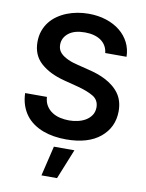

<svg xmlns="http://www.w3.org/2000/svg" viewBox="-103 -809 856 1125"><g transform="rotate(10 324.5 -246.5)"><path d="M175.1 -214.8Q177.2 -183.9 190.7 -162.5Q204.2 -141 225.1 -127.3Q246.1 -113.6 272.5 -107.6Q299 -101.6 326.7 -101.6Q350.9 -101.6 376.4 -107.1Q402 -112.6 423.1 -124.8Q444.2 -137.1 457.9 -156.8Q471.6 -176.5 471.9 -205.3Q471.2 -248.6 436.1 -269.5Q400.9 -290.5 341.3 -306.1L258.5 -327.4Q212.4 -339.5 177.9 -356.7Q143.5 -373.9 116.8 -397.7Q64.6 -444.6 64.6 -522.7Q64.6 -558.9 75.3 -589Q85.9 -619 104.6 -642.8Q123.2 -666.5 148.8 -684.3Q174.4 -702.1 204 -713.8Q233.7 -725.5 266.3 -731.4Q299 -737.2 331.7 -737.2Q389.2 -737.2 437.1 -721.6Q485.1 -706 519.7 -677.9Q554.3 -649.9 573.7 -611.5Q593 -573.2 593.8 -527.3H467Q464.5 -550.8 453.8 -569.1Q443.2 -587.4 425.4 -600Q407.7 -612.6 383.5 -619.1Q359.4 -625.7 329.9 -625.7Q267.4 -625.7 233.3 -599.1Q198.9 -572.1 198.2 -530.9Q197.8 -500.7 216.3 -481.2Q225.5 -471.2 237.6 -463.6Q249.6 -456 263.3 -449.8Q277 -443.5 291.9 -438.9Q306.8 -434.3 321.7 -430.8L389.9 -413.7Q415.5 -407.7 441.4 -398.8Q467.3 -389.9 491.3 -377.3Q515.3 -364.7 536.2 -348Q557.2 -331.3 573.2 -309.3Q603.7 -267 603.7 -204.2Q603 -108.3 530.9 -48.7Q458.5 11 327.8 11Q291.2 11 256.4 5.5Q221.6 0 190.7 -11.5Q159.8 -23.1 133.7 -41.2Q107.6 -59.3 88.6 -84.3Q69.6 -109.4 58.2 -141.9Q46.9 -174.4 45.5 -214.8ZM266 65.3H388.1L316.1 243.6H223.4Z"/></g></svg>

Font: Inter P Semi Bold
Style: Regular
Weight: 600
Designer: Rasmus Andersson
Foundry: rsms
Version: Version 3.018;git-588b23468